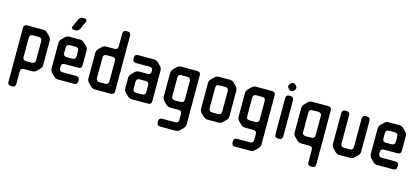

<svg xmlns="http://www.w3.org/2000/svg" viewBox="-70 -1322 4679 2138"><g transform="rotate(15 2270.0 -253.0)"><path d="M100 214H111Q151 214 151 174V34Q151 -6 191 -6H284Q313 -6 333 -26L365 -58Q387 -80 385 -108V-384Q385 -413 365 -433L333 -465Q313 -485 284 -485H100Q60 -485 60 -445V174Q60 214 100 214ZM151 -137V-355Q151 -395 191 -395H255Q295 -395 295 -355V-137Q295 -97 255 -97H191Q151 -97 151 -137Z M537 -13Q558 8 586 8H770Q810 8 810 -32V-43Q810 -83 770 -83H616Q576 -83 576 -123V-137Q576 -177 616 -177H770Q810 -177 810 -217V-384Q810 -413 790 -433L758 -465Q738 -485 709 -485H586Q557 -485 537 -465L505 -433Q485 -413 485 -384V-94Q485 -65 505 -45ZM576 -297V-355Q576 -395 616 -395H679Q719 -395 719 -355V-297Q719 -257 679 -257H616Q576 -257 576 -297ZM614 -572H635Q652 -572 663.5 -581.5Q675 -591 681 -605L721 -693Q727 -707 719.5 -716.5Q712 -726 696 -726H675Q658 -726 646.5 -716.5Q635 -707 629 -693L589 -605Q583 -591 590.5 -581.5Q598 -572 614 -572Z M963 -11Q983 9 1012 9H1195Q1235 9 1235 -31V-670Q1235 -710 1195 -710H1184Q1144 -710 1144 -670V-525Q1144 -485 1104 -485H1012Q982 -485 962 -465L930 -433Q910 -413 910 -384V-93Q910 -64 930 -44ZM1001 -122V-354Q1001 -394 1041 -394H1104Q1144 -394 1144 -354V-122Q1144 -82 1104 -82H1041Q1001 -82 1001 -122Z M1388 -12Q1408 8 1437 8H1623Q1663 8 1663 -32V-383Q1663 -412 1643 -432L1610 -465Q1590 -485 1561 -485H1378Q1338 -485 1338 -445V-434Q1338 -394 1378 -394H1532Q1572 -394 1572 -354V-351Q1572 -311 1532 -311H1437Q1408 -311 1388 -291L1356 -259Q1335 -238 1335 -210V-94Q1335 -65 1355 -45ZM1426 -114V-189Q1426 -229 1466 -229H1532Q1572 -229 1572 -189V-114Q1572 -74 1532 -74H1466Q1426 -74 1426 -114Z M1782 180Q1782 220 1822 220H1997Q2026 220 2046 200L2078 168Q2099 147 2099 119V-445Q2099 -485 2059 -485H1875Q1846 -485 1826 -465L1793 -432Q1773 -412 1773 -383V-114Q1773 -85 1793 -65L1825 -33Q1845 -13 1875 -13H1968Q2008 -13 2008 27V90Q2008 130 1968 130H1822Q1782 130 1782 170ZM1864 -144V-354Q1864 -394 1904 -394H1968Q2008 -394 2008 -354V-144Q2008 -104 1968 -104H1904Q1864 -104 1864 -144Z M2262 -11Q2282 9 2311 9H2435Q2464 9 2484 -11L2516 -43Q2538 -65 2536 -93V-383Q2536 -411 2516 -433L2484 -465Q2464 -485 2435 -485H2311Q2282 -485 2262 -465L2229 -432Q2209 -412 2209 -383V-93Q2209 -64 2229 -44ZM2300 -122V-354Q2300 -394 2340 -394H2405Q2445 -394 2445 -354V-122Q2445 -82 2405 -82H2340Q2300 -82 2300 -122Z M2645 180Q2645 220 2685 220H2860Q2889 220 2909 200L2941 168Q2962 147 2962 119V-445Q2962 -485 2922 -485H2738Q2709 -485 2689 -465L2656 -432Q2636 -412 2636 -383V-114Q2636 -85 2656 -65L2688 -33Q2708 -13 2738 -13H2831Q2871 -13 2871 27V90Q2871 130 2831 130H2685Q2645 130 2645 170ZM2727 -144V-354Q2727 -394 2767 -394H2831Q2871 -394 2871 -354V-144Q2871 -104 2831 -104H2767Q2727 -104 2727 -144Z M3097 -555Q3112 -540 3128 -540Q3144 -540 3159 -555Q3174 -570 3174 -586Q3174 -602 3159 -617Q3144 -632 3128 -632Q3112 -632 3097 -617Q3082 -602 3082 -586Q3082 -570 3097 -555ZM3123 9H3133Q3173 9 3173 -31V-445Q3173 -485 3133 -485H3123Q3083 -485 3083 -445V-31Q3083 9 3123 9Z M3518 175Q3518 215 3558 215H3569Q3609 215 3609 175V-445Q3609 -485 3569 -485H3385Q3356 -485 3336 -465L3304 -433Q3284 -413 3284 -384V-107Q3284 -78 3304 -58L3336 -26Q3357 -5 3385 -5H3478Q3518 -5 3518 35ZM3374 -136V-355Q3374 -395 3414 -395H3478Q3518 -395 3518 -355V-136Q3518 -96 3478 -96H3414Q3374 -96 3374 -136Z M3782 -11Q3802 9 3831 9H3954Q3983 9 4003 -11L4035 -43Q4057 -65 4055 -93V-445Q4055 -485 4015 -485H4004Q3964 -485 3964 -445V-122Q3964 -82 3924 -82H3860Q3820 -82 3820 -122V-445Q3820 -485 3780 -485H3769Q3729 -485 3729 -445V-93Q3729 -64 3749 -44Z M4217 -13Q4238 8 4266 8H4450Q4490 8 4490 -32V-43Q4490 -83 4450 -83H4296Q4256 -83 4256 -123V-137Q4256 -177 4296 -177H4450Q4490 -177 4490 -217V-384Q4490 -413 4470 -433L4438 -465Q4418 -485 4389 -485H4266Q4237 -485 4217 -465L4185 -433Q4165 -413 4165 -384V-94Q4165 -65 4185 -45ZM4256 -297V-355Q4256 -395 4296 -395H4359Q4399 -395 4399 -355V-297Q4399 -257 4359 -257H4296Q4256 -257 4256 -297Z"/></g></svg>

Font: WDXL Lubrifont JP N
Style: Regular
Weight: 400
Designer: [WDXL Lubrifont] Copyright 2020-2022 (c) NightFurySL2001, Skr-ZERO; [ZCOOL QingKe HuangYou] Copyright 2018-2022 (c) The 
Version: Version 2.001;hotconv 1.1.1;makeotfexe 2.6.0